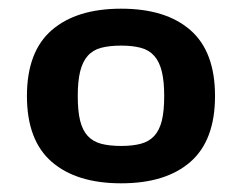

<svg xmlns="http://www.w3.org/2000/svg" viewBox="-20 -767 558 442"><path d="M259 -431Q285 -431 304 -436Q323 -441 335 -454Q347 -467 352.5 -489Q358 -511 358 -546Q358 -580 352.5 -602.5Q347 -625 335 -638.5Q323 -652 304 -657Q285 -662 259 -662Q232 -662 213 -657Q194 -652 182 -638.5Q170 -625 164.5 -602.5Q159 -580 159 -546Q159 -511 164.5 -489Q170 -467 182 -454Q194 -441 213 -436Q232 -431 259 -431ZM259 -345Q156 -345 99 -394.5Q42 -444 42 -546Q42 -648 99 -697.5Q156 -747 259 -747Q362 -747 418.5 -697.5Q475 -648 475 -546Q475 -444 418.5 -394.5Q362 -345 259 -345Z"/></svg>

Font: Encode Sans Wide
Style: SemiBold
Weight: 600
Designer: Pablo Impallari, Andres Torresi
Foundry: Pablo Impallari, Andres Torresi
Version: Version 1.000; ttfautohint (v1.00) -l 8 -r 50 -G 200 -x 14 -